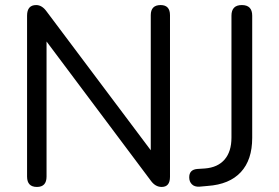

<svg xmlns="http://www.w3.org/2000/svg" viewBox="-20 -732 1103 759"><path d="M126 7Q87 7 87 -34V-670Q87 -712 123 -712Q146 -712 164 -687L576 -138V-672Q576 -712 615 -712Q652 -712 652 -672V-33Q652 7 619 7Q594 7 576 -18L164 -568V-34Q164 7 126 7ZM801 3 768 6Q749 7 738.5 -3.5Q728 -14 728 -31Q728 -61 759 -64L790 -66Q841 -70 868 -101.5Q895 -133 895 -188V-670Q895 -712 936 -712Q977 -712 977 -670V-187Q977 -100 932 -51.5Q887 -3 801 3Z"/></svg>

Font: Nunito
Style: Regular
Weight: 400
Designer: Vernon Adams
Foundry: Vernon Adams
Version: Version 3.602